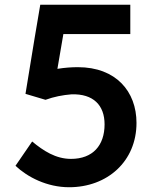

<svg xmlns="http://www.w3.org/2000/svg" viewBox="-20 -768 636 806"><path d="M527 -748H149C138 -684 118 -566 87 -374L171 -349C207 -362 243 -369 280 -372C372 -375 419 -326 419 -246C419 -158 370 -101 278 -101C214 -101 162 -135 115 -174L45 -72C96 -24 178 18 270 18C431 18 553 -91 553 -252C553 -384 467 -486 307 -486C280 -486 252 -484 221 -479L246 -625H527Z"/></svg>

Font: Spoqa Han Sans Neo Bold
Style: Bold
Weight: 700
Designer: [Spoqa Han Sans Neo] Dong-huui Kim  Younghwa Kang  Yujin Lee  [Noto Sans] Ryoko NISHIZUKA  (kana & ideographs); Paul D. 
Foundry: Spoqa (http://www.spoqa-han-sans.com)
Version: Version 1.000